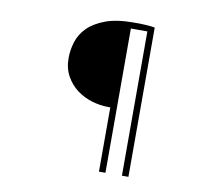

<svg xmlns="http://www.w3.org/2000/svg" viewBox="-86 -859 1172 1021"><g transform="rotate(10 500.0 -348.5)"><path d="M511 -289H501Q456 -289 411 -302.5Q366 -316 329.5 -343.5Q293 -371 270 -412.5Q247 -454 247 -510Q247 -552 260.5 -596Q274 -640 308.5 -675Q343 -710 403 -732.5Q463 -755 555 -755Q604 -755 629.5 -753Q655 -751 670 -748V58H635V-721H546V58H511Z"/></g></svg>

Font: SpoqaHanSansJP-Thin
Style: Regular
Weight: 250
Designer: [Source Han Sans]
Ryoko NISHIZUKA  (kana & ideographs); Paul D. Hunt (Latin, Greek & Cyrillic); Wenlong ZHANG  (bopomofo
Foundry: Spoqa (http://bi.spoqa.com)
Version: Version 1.002.20150607